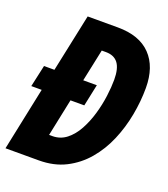

<svg xmlns="http://www.w3.org/2000/svg" viewBox="-135 -808 790 902"><g transform="rotate(20 260.0 -357.0)"><path d="M-3 0 63 -316H11L35 -425H87L148 -714H299Q407 -714 463.5 -655.5Q520 -597 520 -491Q520 -425 507 -355.5Q494 -286 467 -222.5Q440 -159 397.5 -109Q355 -59 297 -29.5Q239 0 163 0ZM184 -129Q224 -129 254.5 -153Q285 -177 306.5 -216.5Q328 -256 341.5 -302.5Q355 -349 361 -395Q367 -441 367 -477Q367 -533 347 -559.5Q327 -586 286 -586H265L231 -425H299L276 -316H207L168 -129Z"/></g></svg>

Font: Noto Sans ExtraCondensed ExtraBold
Style: Italic
Weight: 800
Width: 2
Italic angle: -12°
Designer: Monotype Design Team
Foundry: Monotype Imaging Inc.
Version: Version 2.013; ttfautohint (v1.8.4.7-5d5b)